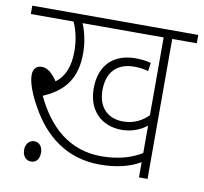

<svg xmlns="http://www.w3.org/2000/svg" viewBox="-73 -701 842 793"><g transform="rotate(10 348.0 -304.5)"><path d="M593 -587H696V-622H0V-587H179C195 -554 204 -509 204 -466C204 -406 187 -359 149 -331C126 -364 107 -380 83 -380C62 -380 47 -367 47 -340C47 -306 66 -257 97 -204C151 -110 241 -24 388 -24C454 -24 512 -37 557 -64V0H593ZM452 -216C392 -216 346 -252 346 -329C346 -406 388 -447 459 -447C482 -447 500 -444 518 -439L523 -474C505 -479 484 -482 458 -482C370 -482 309 -431 309 -330C309 -234 371 -181 451 -181C496 -181 532 -197 557 -217V-102C512 -74 454 -59 388 -59C252 -59 164 -143 107 -263C199 -302 241 -363 241 -465C241 -510 231 -554 217 -587H557V-261C533 -236 498 -216 452 -216ZM70 -30C70 -2 87 13 106 13C126 13 141 -1 141 -30C141 -55 127 -72 106 -72C86 -72 70 -56 70 -30Z"/></g></svg>

Font: Noto Sans Devanagari SemiCondensed ExtraLight
Style: Regular
Weight: 200
Width: 4
Designer: Jelle Bosma - Monotype Design Team
Foundry: Monotype Imaging Inc.
Version: Version 2.004